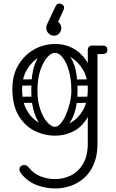

<svg xmlns="http://www.w3.org/2000/svg" viewBox="-20 -758 658 1087"><path d="M293 309Q240 309 188.5 290Q137 271 100 225Q90 212 90 200Q90 189 99 182Q107 176 116 176Q132 176 144 192Q173 227 212 241.5Q251 256 293 256Q339 256 381 235.5Q423 215 450 170Q477 125 477 54V-474Q477 -500 505 -500Q532 -500 532 -474V54Q532 122 511.5 170.5Q491 219 456.5 249.5Q422 280 379.5 294.5Q337 309 293 309ZM291 10Q231 10 175.5 -17.5Q120 -45 85 -104Q50 -163 50 -255Q50 -333 84 -390Q118 -447 173 -478Q228 -509 291 -509Q355 -509 404.5 -478Q454 -447 483 -390Q512 -333 512 -255Q512 -163 481.5 -104Q451 -45 401 -17.5Q351 10 291 10ZM291 -40Q337 -40 379.5 -63Q422 -86 449.5 -133.5Q477 -181 477 -254Q477 -316 450.5 -362Q424 -408 382 -433.5Q340 -459 291 -459Q243 -459 200.5 -433.5Q158 -408 131.5 -362Q105 -316 105 -254Q105 -181 132 -133.5Q159 -86 202 -63Q245 -40 291 -40ZM478 -476Q478 -481 481 -486Q484 -491 488 -495Q490 -497 495.5 -498.5Q501 -500 512 -500H563Q575 -500 582 -493Q588 -488 588 -476Q588 -465 582 -459Q575 -452 563 -452H512Q491 -452 487 -459Q480 -463 478 -476ZM385 -193Q387 -210 402 -210L496 -211Q514 -209 514 -193Q514 -174 498 -176L403 -175Q396 -175 390.5 -179.5Q385 -184 385 -193ZM392 -291Q394 -308 409 -308L503 -309Q521 -307 521 -291Q521 -272 505 -274L410 -273Q403 -273 397.5 -277.5Q392 -282 392 -291ZM59 -193Q61 -212 76 -210L170 -211Q188 -209 188 -193Q188 -174 172 -176L77 -175Q70 -175 64.5 -179.5Q59 -184 59 -193ZM59 -291Q61 -310 76 -308L170 -309Q188 -307 188 -291Q188 -272 172 -274L77 -273Q70 -273 64.5 -277.5Q59 -282 59 -291ZM288 -6Q254 -8 224 -35.5Q194 -63 175.5 -115.5Q157 -168 157 -244Q157 -337 175.5 -389.5Q194 -442 224 -463.5Q254 -485 288 -485L291 -459Q270 -459 247 -433Q224 -407 208 -359.5Q192 -312 192 -245Q192 -185 208 -138.5Q224 -92 247.5 -66Q271 -40 291 -40ZM288 -6 291 -40Q307 -40 323.5 -59Q340 -78 353.5 -109Q367 -140 375.5 -176Q384 -212 384 -245Q384 -307 370.5 -355.5Q357 -404 335.5 -431.5Q314 -459 291 -459L288 -485Q322 -485 352 -463.5Q382 -442 400.5 -389.5Q419 -337 419 -244Q419 -168 400.5 -115.5Q382 -63 352 -35.5Q322 -8 288 -6ZM328 -735Q343 -729 343 -714Q343 -708 340 -702L309 -634Q327 -621 327 -598Q327 -582 315.5 -569Q304 -556 286 -556Q268 -556 255 -569Q242 -582 242 -598Q242 -607 244 -613.5Q246 -620 248 -624L295 -723Q302 -738 316 -738Q322 -738 328 -735Z"/></svg>

Font: Agu Display Uzo
Style: Regular
Weight: 400
Designer: Oluwaseun Badejo
Version: Version 1.103